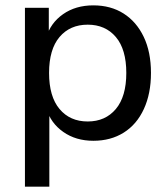

<svg xmlns="http://www.w3.org/2000/svg" viewBox="-20 -516 627 716"><path d="M73 180V-487H162V-375H152Q168 -430 215 -463Q262 -496 328 -496Q393 -496 441 -465.5Q489 -435 516 -378.5Q543 -322 543 -244Q543 -167 516.5 -109.5Q490 -52 441.5 -21.5Q393 9 328 9Q263 9 216 -24Q169 -57 153 -111H164V180ZM307 -63Q373 -63 412 -109.5Q451 -156 451 -244Q451 -332 412 -378Q373 -424 307 -424Q241 -424 202 -378Q163 -332 163 -244Q163 -156 202 -109.5Q241 -63 307 -63Z"/></svg>

Font: Nunito Sans 12pt ExtraLight 12pt Medium
Style: Regular
Weight: 500
Version: Version 3.101;gftools[0.9.27]